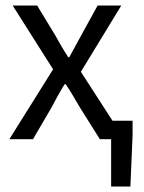

<svg xmlns="http://www.w3.org/2000/svg" viewBox="-20 -506 522 698"><path d="M384 172V0H343L272 -113Q259 -135 246 -157Q233 -179 219 -200H215Q202 -179 190 -157.5Q178 -136 166 -113L100 0H14L173 -254L26 -486H115L180 -379Q191 -359 203 -338.5Q215 -318 228 -298H232Q243 -318 254 -338.5Q265 -359 276 -379L335 -486H421L274 -245L389 -67H462V-15L454 172Z"/></svg>

Font: Swei Fan Sans CJK TC
Style: Regular
Weight: 400
Version: Version 2.130